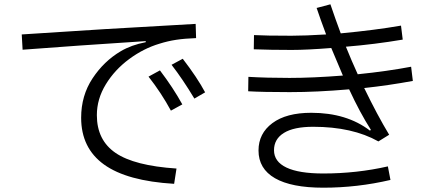

<svg xmlns="http://www.w3.org/2000/svg" viewBox="-20 -835 2040 892"><path d="M789 19Q570 6 463.5 -70.5Q357 -147 357 -288Q357 -391 410 -471Q463 -551 541 -597Q590 -626 657 -639V-644Q333 -623 85 -604L81 -675Q451 -700 889 -724L891 -658Q837 -656 798 -650Q759 -644 721 -632Q647 -610 580 -560.5Q513 -511 471.5 -443Q430 -375 430 -300Q430 -184 517 -124.5Q604 -65 800 -52ZM883 -377Q829 -467 777 -534L829 -562Q896 -475 933 -406ZM774 -321Q729 -404 670 -479L723 -508Q784 -428 827 -350Z M1782 -62 1794 1Q1640 37 1482 37Q1334 37 1257.5 -7Q1181 -51 1181 -136Q1181 -215 1245.5 -263Q1310 -311 1426 -311Q1591 -311 1699 -228L1703 -232Q1652 -312 1602 -420Q1453 -407 1326 -407Q1200 -407 1133 -411L1134 -478Q1219 -473 1325 -473Q1433 -473 1573 -484Q1542 -556 1519 -612Q1406 -603 1335 -603Q1236 -603 1159 -606L1160 -672Q1212 -669 1334 -669Q1397 -669 1495 -675Q1468 -747 1451 -798L1515 -815Q1538 -747 1563 -680Q1722 -695 1843 -716L1851 -651Q1721 -629 1587 -618Q1614 -551 1642 -490Q1780 -504 1890 -525L1898 -459Q1784 -438 1672 -426Q1733 -300 1788 -209L1738 -178Q1617 -246 1435 -246Q1345 -246 1299 -217.5Q1253 -189 1253 -137Q1253 -84 1311 -56.5Q1369 -29 1482 -29Q1637 -29 1782 -62Z"/></svg>

Font: IBM Plex Sans JP
Style: Regular
Weight: 400
Designer: Mike Abbink; Paul van der Laan; Pieter van Rosmalen; Wujin Sim; Yejin Wi; Jinhee Kim; Boomi Park; Yona Kim; Kichan Ma
Foundry: Sandoll Inc.
Version: Version 1.000